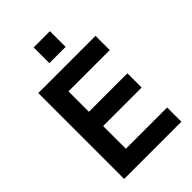

<svg xmlns="http://www.w3.org/2000/svg" viewBox="-262 -1002 1102 1102"><g transform="rotate(-45 289.0 -450.5)"><path d="M67 -697H531.5V-581.5H196.5V-415.5H509V-300H196.5V-115.5H531.5V0H67ZM233.5 -901H365.5V-773.5H233.5Z"/></g></svg>

Font: HK Grotesk
Style: Bold
Weight: 700
Designer: Alfredo Marco Pradil
Foundry: Hanken Design Co.
Version: Version 3.001